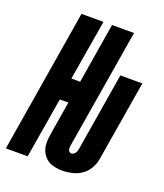

<svg xmlns="http://www.w3.org/2000/svg" viewBox="-156 -827 793 927"><g transform="rotate(20 240.5 -363.5)"><path d="M273 8Q254 8 236 4.5Q218 1 203 -7.5Q188 -16 177 -30.5Q166 -45 161 -62Q156 -79 156.5 -97.5Q157 -116 160 -135L189 -311H145L93 0H-19L102 -735H215L163 -425H208L259 -735H372L270 -120Q269 -114 269 -108Q269 -102 270.5 -97Q272 -92 276 -88.5Q280 -85 286 -85Q292 -85 297.5 -88.5Q303 -92 306.5 -97.5Q310 -103 311.5 -109Q313 -115 314 -120L380 -520H493L424 -105Q420 -81 406.5 -57.5Q393 -34 371 -19Q349 -4 323.5 2Q298 8 273 8Z"/></g></svg>

Font: Iosevka SS04 Heavy
Style: Italic
Weight: 900
Italic angle: -9°
Monospace: yes
Designer: Belleve Invis
Foundry: Belleve Invis
Version: Version 19.0.0; ttfautohint (v1.8.4)